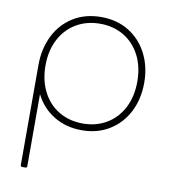

<svg xmlns="http://www.w3.org/2000/svg" viewBox="-84 -589 796 904"><g transform="rotate(10 313.5 -137.0)"><path d="M75 235V-244Q75 -320 105.5 -382.5Q136 -445 193.5 -481Q251 -517 328 -517Q403 -517 460 -482Q517 -447 548.5 -385.5Q580 -324 580 -247Q580 -169 548.5 -107.5Q517 -46 460 -11Q403 24 328 24Q253 24 195 -11.5Q137 -47 106 -109V235Q106 243 98 243H83Q75 243 75 235ZM328 -8Q392 -8 442 -38Q492 -68 519.5 -122Q547 -176 547 -247Q547 -318 519 -372Q491 -426 441.5 -455.5Q392 -485 328 -485Q264 -485 214 -455.5Q164 -426 136 -372Q108 -318 108 -247Q108 -176 136 -121.5Q164 -67 214 -37.5Q264 -8 328 -8Z"/></g></svg>

Font: LINE Seed JP_TTF Thin
Style: Regular
Weight: 250
Designer: LY Corporation & Fontrix & Fontworks
Version: Version 1.008